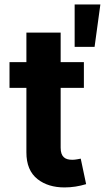

<svg xmlns="http://www.w3.org/2000/svg" viewBox="-20 -820 465 848"><path d="M22 -431.8V-545.5H96.6V-676.1H247.9V-545.5H350.5V-431.8H247.9V-167.6Q247.9 -152 251.6 -141.7Q255.3 -131.4 262.1 -125.4Q268.8 -119.3 278.2 -116.8Q287.6 -114.3 299 -114.3Q309.7 -114.3 320.3 -116.3Q331 -118.3 336.6 -119.3L360.4 -6.7Q337 0.4 313.2 4.1Q289.4 7.8 264.9 7.8Q192.8 7.8 146.3 -28.4Q96.2 -67.5 96.6 -147.7V-431.8ZM423.3 -800.4 397.7 -612.9H309.7V-800.4Z"/></svg>

Font: Inter P
Style: Bold
Weight: 700
Designer: Rasmus Andersson
Foundry: rsms
Version: Version 3.018;git-588b23468